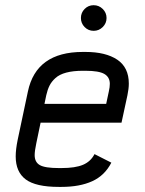

<svg xmlns="http://www.w3.org/2000/svg" viewBox="-20 -714 565 746"><path d="M308.8 -608.9Q294.4 -623.5 294.4 -644Q294.4 -664.6 308.8 -679.2Q323.2 -693.8 343.8 -693.8Q364.3 -693.8 379.2 -679.2Q394 -664.6 394 -644Q394 -623.5 379.2 -608.9Q364.3 -594.2 343.8 -594.2Q323.2 -594.2 308.8 -608.9ZM312 -439H301.8Q264.2 -439 237.5 -431.9Q210.9 -424.8 195.6 -410.9Q180.2 -397 172.4 -381.3Q164.6 -365.7 159.7 -343.8L152.8 -310.5H392.6L402.8 -358.4Q406.7 -375.5 406.7 -388.2Q406.7 -414.1 385.7 -426.5Q364.7 -439 312 -439ZM208.5 12.2Q119.1 12.2 80.1 -16.8Q41 -45.9 41 -106.4Q41 -133.3 48.8 -171.4L88.4 -358.4Q120.6 -512.2 301.8 -512.2H312Q390.6 -512.2 435.5 -482.2Q480.5 -452.1 480.5 -389.2Q480.5 -369.6 475.1 -343.8L452.1 -237.3H137.7L121.1 -157.7Q114.7 -127.4 114.7 -111.3Q114.7 -84 134.8 -72.5Q154.8 -61 208.5 -61H218.8Q272.5 -61 302.5 -73.7Q332.5 -86.4 347.2 -115.2L412.6 -82Q386.7 -31.7 338.1 -9.8Q289.6 12.2 218.8 12.2Z"/></svg>

Font: Anka/Coder Condensed
Style: Italic
Weight: 400
Width: 4
Italic angle: -12°
Monospace: yes
Version: Version 001.100